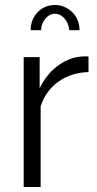

<svg xmlns="http://www.w3.org/2000/svg" viewBox="-20 -750 391 770"><path d="M201 -695Q179 -695 162 -675Q145 -655 145 -629H103Q103 -672 131 -701Q159 -730 201 -730Q221 -730 239 -722Q257 -714 270.5 -700.5Q284 -687 291.5 -668.5Q299 -650 299 -629H258Q255 -657 238.5 -676Q222 -695 201 -695ZM335 -461Q266 -459 215 -423Q164 -387 143 -324V0H75V-521H139V-396Q168 -456 217 -490Q266 -524 322 -524Q330 -524 335 -523Z"/></svg>

Font: PTCRaleway
Style: Regular
Weight: 400
Designer: Matt McInerney, Pablo Impallari, Rodrigo Fuenzalida
Foundry: Matt McInerney, Pablo Impallari, Rodrigo Fuenzalida
Version: Version 3.000g; ttfautohint (v1.5) -l 8 -r 28 -G 28 -x 14 -D